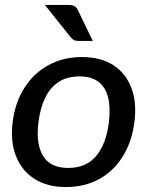

<svg xmlns="http://www.w3.org/2000/svg" viewBox="-20 -747 594 774"><path d="M310 -517Q386 -517 436.5 -484.5Q487 -452 509.5 -393Q532 -334 522 -255Q512 -177 475.5 -117.5Q439 -58 380.5 -25.5Q322 7 245 7Q171 7 119.5 -25.5Q68 -58 44.5 -117.5Q21 -177 31 -255Q41 -334 78.5 -393Q116 -452 175.5 -484.5Q235 -517 310 -517ZM255 -70Q327 -70 367.5 -118Q408 -166 419 -254Q426 -314 415.5 -355Q405 -396 376.5 -417.5Q348 -439 301 -439Q251 -439 217 -417Q183 -395 162.5 -353.5Q142 -312 135 -254Q124 -169 153 -119.5Q182 -70 255 -70ZM161 -727H256Q274 -727 282 -721Q290 -715 295 -704L354 -582H297Q285 -582 278 -585.5Q271 -589 264 -598Z"/></svg>

Font: Aleo Medium
Style: Italic
Weight: 500
Italic angle: -7°
Designer: Alessio Laiso
Foundry: Alessio Laiso
Version: Version 2.001;gftools[0.9.29]